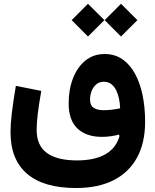

<svg xmlns="http://www.w3.org/2000/svg" viewBox="-20 -730 802 992"><path d="M350.3 -625.9 434.5 -541.4 519.3 -625.9 434.5 -710.4ZM520.9 -625.9 605.1 -541.4 689.9 -625.9 605.1 -710.4ZM600.6 -170.4Q581.9 -166.3 560.2 -163.5Q538.5 -160.7 513.8 -160.7Q481.9 -160.7 463.6 -173.2Q445.2 -185.6 445.2 -216Q445.2 -238.9 453.3 -259.7Q461.5 -280.6 477.3 -294.1Q493.1 -307.6 516.6 -307.6Q539 -307.6 554.8 -295.5Q570.7 -283.4 580.4 -263.3Q590.1 -243.2 595.1 -219Q600 -194.8 600.6 -170.4ZM520.6 -450.9Q462.8 -450.9 421.1 -417Q379.5 -383.1 357.1 -325.3Q334.7 -267.5 334.7 -195.1Q334.7 -109.4 380.2 -66.1Q425.7 -22.9 506.4 -22.9Q530.1 -22.9 553.2 -26.2Q576.4 -29.5 593.7 -34.6L597.7 -28Q580.7 34.4 525.2 66.6Q469.6 98.8 377.6 98.8Q274.8 98.8 222.1 60.2Q169.4 21.7 169.4 -58.5Q169.4 -94.4 175.2 -142.7Q181 -190.9 193.4 -260.3L62 -286.5Q47.7 -202.4 41 -145Q34.3 -87.5 34.3 -47.6Q34.3 94.5 119.9 167.9Q205.5 241.4 372.6 241.4Q487.8 241.4 567.5 200.7Q647.2 160 688.5 83.4Q729.8 6.8 729.8 -100.7Q729.8 -173.7 716.9 -237.2Q703.9 -300.7 677.8 -348.8Q651.6 -396.8 612.3 -423.9Q573 -450.9 520.6 -450.9Z"/></svg>

Font: Estedad-FD VF
Style: Regular
Weight: 100
Designer: Amin Abedi
Version: Version 7.3